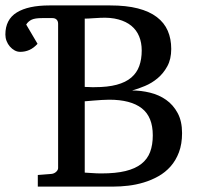

<svg xmlns="http://www.w3.org/2000/svg" viewBox="-36 -691 733 711"><path d="M638.2 -198.2Q638.2 -157.7 626.7 -127.2Q615.2 -96.7 595.7 -74.7Q576.2 -52.7 550.5 -38.3Q524.9 -23.9 496.6 -15.4Q468.3 -6.8 439.2 -3.4Q410.2 0 383.8 0H104V-43L153.8 -46.9Q164.6 -47.9 171.9 -54.7Q179.2 -61.5 179.2 -68.8V-603Q179.2 -612.8 173.6 -618.4Q168 -624 158.2 -624H120.1Q93.8 -624 81.3 -618.2Q68.8 -612.3 61 -600.1L103 -528.8Q88.9 -513.2 73 -506.1Q57.1 -499 39.1 -499Q27.8 -499 18.1 -504.4Q8.3 -509.8 0.5 -518.8Q-7.3 -527.8 -11.7 -539.3Q-16.1 -550.8 -16.1 -563Q-16.1 -618.7 26.1 -644.8Q68.4 -670.9 147 -670.9H372.1Q431.6 -670.9 474.4 -659.9Q517.1 -648.9 544.7 -627.9Q572.3 -606.9 585.2 -577.1Q598.1 -547.4 598.1 -509.8Q598.1 -472.2 583.7 -445.8Q569.3 -419.4 547.9 -401.4Q526.4 -383.3 500.7 -372.6Q475.1 -361.8 453.1 -356Q486.3 -356 519.5 -347.9Q552.7 -339.8 579.1 -321.3Q605.5 -302.7 621.8 -272.5Q638.2 -242.2 638.2 -198.2ZM529.8 -189.9Q529.8 -258.3 489 -290Q448.2 -321.8 368.2 -321.8Q355.5 -321.8 340.8 -320.8Q326.2 -319.8 313 -318.8Q299.8 -317.9 290 -316.9Q280.3 -315.9 277.8 -315.9V-51.8Q290 -50.8 301.8 -50.3Q311.5 -49.3 322 -49.1Q332.5 -48.8 339.8 -48.8Q392.6 -48.8 428.7 -57.6Q464.8 -66.4 487.3 -84Q509.8 -101.6 519.8 -127.9Q529.8 -154.3 529.8 -189.9ZM488.8 -503.9Q488.8 -533.2 479.2 -556.4Q469.7 -579.6 450.4 -595.5Q431.2 -611.3 402.3 -619.1Q373.5 -627 335 -625Q320.8 -624 309.1 -623.5Q299.3 -622.6 289.8 -622.3Q280.3 -622.1 277.8 -622.1V-369.1Q285.2 -368.7 292 -368.7Q297.9 -368.2 303.7 -368.2H314Q362.8 -368.2 396.2 -377.2Q429.7 -386.2 450.2 -403.8Q470.7 -421.4 479.7 -446.5Q488.8 -471.7 488.8 -503.9Z"/></svg>

Font: Charis SIL Afr
Style: Regular
Weight: 400
Foundry: SIL International
Version: Version 5.000